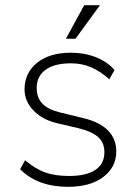

<svg xmlns="http://www.w3.org/2000/svg" viewBox="-20 -716 532 743"><path d="M58 -61 77 -96Q117 -62 155.5 -48.5Q194 -35 247 -35Q314 -35 349 -58.5Q384 -82 384 -127Q384 -163 361 -184.5Q338 -206 287 -219L202 -239Q145 -252 110 -288Q75 -324 75 -370Q75 -434 123.5 -473Q172 -512 254 -512Q307 -512 351.5 -494.5Q396 -477 423 -445L403 -409Q369 -440 333 -455.5Q297 -471 254 -471Q191 -471 156.5 -446Q122 -421 122 -376Q122 -338 144 -315Q166 -292 212 -281L298 -260Q364 -245 397 -212Q430 -179 430 -130Q430 -69 379.5 -31Q329 7 244 7Q126 7 58 -61ZM272 -566H235L306 -696H367Z"/></svg>

Font: MuliDisplayVN ExtraLight
Style: Regular
Weight: 200
Designer: Vernon Adams
Foundry: Vernon Adams
Version: Version 2.100